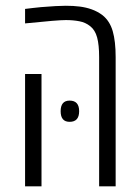

<svg xmlns="http://www.w3.org/2000/svg" viewBox="-20 -660 496 680"><path d="M331.1 0V-458Q331.1 -501 324 -527.3Q316.9 -553.7 299.3 -567.4Q282.7 -580.6 261 -584.7Q239.3 -588.9 213.4 -588.9Q198.2 -588.9 165 -586.2Q131.8 -583.5 68.8 -577.1V-628.4Q83 -630.4 97.2 -631.8Q111.3 -633.3 125.5 -634.8Q154.8 -637.2 176.5 -638.4Q198.2 -639.6 212.9 -639.6Q240.7 -639.6 262.9 -636.7Q285.2 -633.8 304.2 -627Q325.2 -619.6 342.8 -606.4Q368.7 -585.9 379.2 -549.8Q389.6 -513.7 389.6 -458V0ZM68.8 0V-397.9H127V0ZM226.6 -228.5Q194.8 -228.5 194.8 -266.1Q194.8 -303.7 226.6 -303.7Q260.3 -303.7 260.3 -266.1Q260.3 -228.5 226.6 -228.5Z"/></svg>

Font: Open Sans Condensed Light
Style: Regular
Weight: 300
Width: 3
Designer: Monotype Design Team
Foundry: Monotype Imaging Inc.
Version: Version 3.003; ttfautohint (v1.8.4)